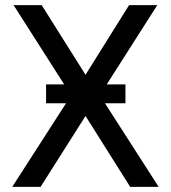

<svg xmlns="http://www.w3.org/2000/svg" viewBox="-20 -731 667 751"><path d="M470.7 -327.1H390.6L600.6 0H489.3L314.5 -277.3L138.7 0H27.8L238.3 -327.1H160.2V-400.9H231L33.2 -710.9H143.1L314.5 -438.5L484.9 -710.9H595.2L397.5 -400.9H470.7Z"/></svg>

Font: APIMedia Roboto
Style: Regular
Weight: 400
Designer: Google
Version: Version 2.137; 2017